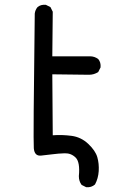

<svg xmlns="http://www.w3.org/2000/svg" viewBox="-20 -659 540 812"><path d="M344.7 132.8 325.2 123Q313.5 107.4 313.5 85.9Q319.3 26.4 299.8 7.3Q280.3 -11.7 253.4 -10.7Q226.6 -9.8 204.1 -6.8Q181.6 -3.9 153.8 -1Q126 2 123 -31.7Q120.1 -65.4 127 -601.6Q128.9 -617.2 138.7 -628.9Q152.3 -640.6 173.8 -638.7L193.4 -628.9L203.1 -609.4L201.2 -420.9H360.4Q379.9 -420.9 395.5 -409.2Q407.2 -395.5 405.3 -374L395.5 -354.5Q377.9 -342.8 356.4 -342.8L201.2 -344.7L203.1 -86.9Q242.2 -89.8 282.7 -84.5Q323.2 -79.1 353.5 -50.3Q383.8 -21.5 391.6 5.9Q399.4 33.2 397.5 64.5Q395.5 95.7 381.8 121.1Q366.2 134.8 344.7 132.8Z"/></svg>

Font: NaikaiFont
Style: Regular
Weight: 400
Version: Version 1.67